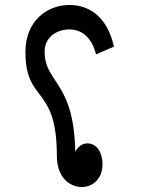

<svg xmlns="http://www.w3.org/2000/svg" viewBox="-20 -716 577 770"><path d="M308 34C350 34 391 3 391 -57C391 -102 370 -141 330 -141C313 -141 294 -131 282 -107C280 -195 268 -256 251 -301C214 -399 159 -423 159 -508C159 -565 203 -596 255 -598C307 -599 348 -567 365 -498L437 -529C411 -645 342 -696 258 -696C170 -696 82 -633 82 -508C82 -300 208 -378 208 -91C208 -5 259 34 308 34Z"/></svg>

Font: Noto Sans Arabic Cond Med
Style: Regular
Weight: 500
Width: 3
Designer: Monotype Design Team, Nadine Chahine, Nizar Qandah and Khaled Hosny
Foundry: Monotype Imaging Inc.
Version: Version 2.012